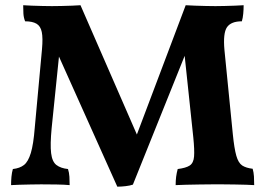

<svg xmlns="http://www.w3.org/2000/svg" viewBox="-20 -699 1006 728"><path d="M680.2 -487.3 483.9 1Q473.1 4.9 456.5 6.8Q439.9 8.8 424.8 8.8L203.6 -484.4L175.8 -212.9Q169.9 -150.9 173.8 -118.4Q177.7 -85.9 193.8 -73.5Q210 -61 237.8 -58.1Q242.2 -44.9 243.2 -28.6Q244.1 -12.2 244.1 2.9Q225.1 1 194.1 0.5Q163.1 0 135.7 0Q118.2 0 95.9 0.5Q73.7 1 54 1.5Q34.2 2 22 2.9Q22 -12.2 23.4 -28.6Q24.9 -44.9 28.8 -58.1Q55.2 -61 71 -73.5Q86.9 -85.9 96.9 -118.9Q106.9 -151.9 111.8 -214.8L139.2 -512.2Q143.1 -555.2 138.4 -577.6Q133.8 -600.1 118.4 -609.1Q103 -618.2 75.2 -618.2Q69.8 -631.8 68.8 -647Q67.9 -662.1 67.9 -679.2Q81.1 -678.2 101.1 -677.5Q121.1 -676.8 142.1 -676.3Q163.1 -675.8 176.8 -675.8Q191.9 -675.8 212.9 -676.3Q233.9 -676.8 253.4 -677.5Q272.9 -678.2 285.2 -679.2L499 -189L684.1 -679.2Q698.7 -678.2 720 -677.5Q741.2 -676.8 761.5 -676.3Q781.7 -675.8 796.9 -675.8Q811 -675.8 830.6 -676.3Q850.1 -676.8 870.1 -677.5Q890.1 -678.2 903.8 -679.2Q903.8 -663.1 902.3 -647Q900.9 -630.9 897 -618.2Q856 -618.2 840.6 -595.7Q825.2 -573.2 831.1 -508.8L862.8 -189.9Q868.2 -136.2 876 -108.6Q883.8 -81.1 898.4 -71.5Q913.1 -62 938 -59.1Q941.9 -45.9 942.9 -30Q943.8 -14.2 943.8 2.9Q933.1 2 913.6 1.5Q894 1 870.1 0.5Q846.2 0 823.5 0Q800.8 0 785.2 0Q764.2 0 737.1 0.5Q710 1 685.5 1.5Q661.1 2 646 2.9Q646 -14.2 647.9 -29.1Q649.9 -43.9 653.8 -58.1Q685.1 -62 699.5 -71.5Q713.9 -81.1 715.8 -105.5Q717.8 -129.9 712.9 -178.2Z"/></svg>

Font: Abu Sayed
Style: Regular
Weight: 400
Designer: Jayed Ahsan Saad
Foundry: Codepotro
Version: Codepotro Abu Sayed;Version 0.800